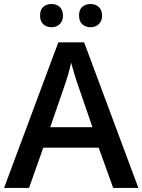

<svg xmlns="http://www.w3.org/2000/svg" viewBox="-20 -925 701 945"><path d="M537.1 0 465.8 -198.2H192.9L123 0H0L267.1 -716.8H394L661.1 0ZM435.1 -298.8 368.2 -493.2Q360.8 -512.7 347.9 -554.7Q335 -596.7 330.1 -616.2Q316.9 -556.2 291.5 -484.9L227.1 -298.8ZM177.2 -848.1Q177.2 -878.4 193.6 -891.8Q210 -905.3 233.4 -905.3Q259.3 -905.3 274.7 -890.1Q290 -875 290 -848.1Q290 -822.3 274.4 -806.6Q258.8 -791 233.4 -791Q210 -791 193.6 -805.2Q177.2 -819.3 177.2 -848.1ZM369.1 -848.1Q369.1 -878.4 385.5 -891.8Q401.9 -905.3 425.3 -905.3Q451.2 -905.3 466.8 -890.1Q482.4 -875 482.4 -848.1Q482.4 -821.8 466.3 -806.4Q450.2 -791 425.3 -791Q401.9 -791 385.5 -805.2Q369.1 -819.3 369.1 -848.1Z"/></svg>

Font: TypoPRO Open Sans
Style: Regular
Weight: 600
Foundry: Ascender Corporation
Version: Version 1.10